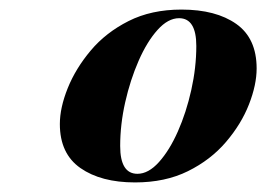

<svg xmlns="http://www.w3.org/2000/svg" viewBox="-20 -742 556 401"><path d="M354 -704Q331 -704 309 -679.5Q287 -655 269.5 -615Q252 -575 241.5 -528.5Q231 -482 231 -437Q231 -379 267 -379Q290 -379 312 -403.5Q334 -428 351.5 -467.5Q369 -507 379.5 -554Q390 -601 390 -646Q390 -704 354 -704ZM105 -483Q105 -517 121.5 -558Q138 -599 169.5 -636.5Q201 -674 248.5 -698Q296 -722 359 -722Q431 -722 473.5 -692Q516 -662 516 -599Q516 -565 500 -524Q484 -483 452 -445.5Q420 -408 372.5 -384.5Q325 -361 262 -361Q191 -361 148 -391Q105 -421 105 -483Z"/></svg>

Font: Playfair Display
Style: Bold Italic
Weight: 700
Italic angle: -14°
Designer: Claus Eggers Sørensen
Foundry: Claus Eggers Sørensen
Version: Version 1.203